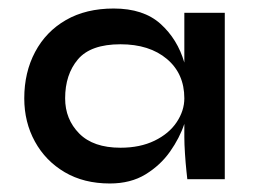

<svg xmlns="http://www.w3.org/2000/svg" viewBox="-20 -729 611 451"><path d="M238 -298Q177 -298 132 -324.5Q87 -351 62 -396.5Q37 -442 37 -498Q37 -559 62.5 -607Q88 -655 135 -682Q182 -709 247 -709Q317 -709 357 -673Q397 -637 413 -582V-699H508V-308H420Q420 -308 418 -326.5Q416 -345 414.5 -368Q413 -391 413 -407V-438Q402 -405 379.5 -373Q357 -341 322 -319.5Q287 -298 238 -298ZM263 -382Q309 -382 343 -398.5Q377 -415 395 -442Q413 -469 413 -498Q413 -556 372 -590.5Q331 -625 263 -625Q193 -625 163 -589.5Q133 -554 133 -498Q133 -449 166 -415.5Q199 -382 263 -382Z"/></svg>

Font: Syne Medium
Style: Regular
Weight: 500
Designer: Lucas Descroix
Foundry: Bonjour Monde
Version: Version 2.200; ttfautohint (v1.8.4)